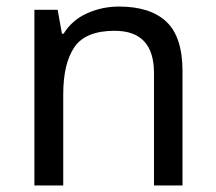

<svg xmlns="http://www.w3.org/2000/svg" viewBox="-20 -566 658 586"><path d="M343 -546Q439 -546 488 -499.5Q537 -453 537 -349V0H450V-343Q450 -472 330 -472Q241 -472 207 -422Q173 -372 173 -278V0H85V-536H156L169 -463H174Q200 -505 246 -525.5Q292 -546 343 -546Z"/></svg>

Font: Noto Sans Historical
Style: Regular
Weight: 400
Designer: Monotype Design Team
Foundry: Monotype Imaging Inc.
Version: Version 2.013; ttfautohint (v1.8.4.7-5d5b)